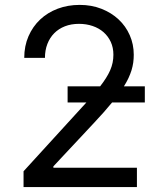

<svg xmlns="http://www.w3.org/2000/svg" viewBox="-20 -757 645 777"><path d="M75.3 -63.9 315.3 -326.7Q319.2 -330.6 322.6 -334.5Q326 -338.4 329.5 -342.3H253.6V-407.7H385.3Q398.8 -425.1 408.9 -441.1Q419 -457 425.8 -472.5Q432.5 -487.9 435.7 -503.4Q438.9 -518.8 438.9 -535.5Q438.9 -564.3 428.3 -587.4Q417.6 -610.4 399 -626.8Q380.3 -643.1 354.8 -651.8Q329.2 -660.5 299.7 -660.5Q268.1 -660.5 242.7 -650.6Q217.3 -640.6 199.4 -622.5Q181.5 -604.4 171.7 -579Q161.9 -553.6 161.9 -522.7H78.1Q78.1 -570.7 95.3 -610.3Q112.6 -649.9 142.6 -678.1Q172.6 -706.3 213.6 -721.8Q254.6 -737.2 302.6 -737.2Q350.5 -737.2 390.6 -721.4Q430.8 -705.6 459.9 -678.4Q489 -651.3 505.1 -614.5Q521.3 -577.8 521.3 -535.5Q521.3 -519.2 519.2 -503.7Q517 -488.3 512.3 -472.8Q507.5 -457.4 500 -441.2Q492.5 -425.1 481.5 -407.7H566.1V-342.3H433.6Q418.3 -323.5 400 -302.9Q381.7 -282.3 359.4 -258.5L196 -83.8V-78.1H534.1V0H75.3Z"/></svg>

Font: Fast_Sans-Dotted
Style: Regular
Weight: 400
Version: Version 3.018